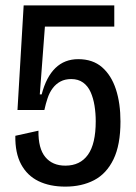

<svg xmlns="http://www.w3.org/2000/svg" viewBox="-20 -680 504 714"><path d="M223 14Q165 14 123 -6.5Q81 -27 58.5 -69Q36 -111 37 -175L123 -194Q122 -128 148.5 -96Q175 -64 223 -64Q278 -64 307 -104.5Q336 -145 336 -229Q336 -259 331.5 -287Q327 -315 317 -337.5Q307 -360 289 -373Q271 -386 245 -386Q222 -386 205 -377Q188 -368 176 -352Q164 -336 157 -315Q150 -294 145 -271H45L68 -660H405V-581H147L128 -329H135Q152 -394 186 -427Q220 -460 271 -460Q325 -460 359.5 -430Q394 -400 411 -348Q428 -296 428 -228Q428 -141 402 -87.5Q376 -34 330 -10Q284 14 223 14Z"/></svg>

Font: Bricolage Grotesque 72pt SemiCondensed
Style: Regular
Weight: 400
Width: 4
Designer: Mathieu Triay
Foundry: Atelier Triay
Version: Version 1.001;gftools[0.9.33.dev8+g029e19f]